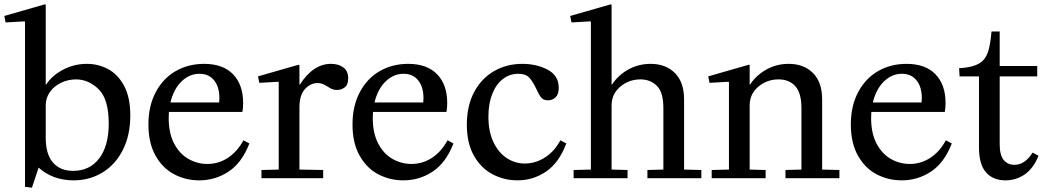

<svg xmlns="http://www.w3.org/2000/svg" viewBox="-32 -826 4842 890"><path d="M84 40V-725L82 -727L-6 -722L-12 -752L176 -806L180 -804V-434H182Q209 -476 260.5 -503Q312 -530 371 -530Q423 -530 468.5 -506Q514 -482 543 -428.5Q572 -375 572 -291Q572 -200 538 -132Q504 -64 444 -27Q384 10 309 10Q213 10 147 -49L116 44ZM307 -34Q384 -34 428 -92Q472 -150 472 -253Q472 -366 425.5 -412Q379 -458 320 -458Q285 -458 252.5 -443Q220 -428 200 -400.5Q180 -373 180 -338V-187Q180 -111 213.5 -72.5Q247 -34 307 -34Z M929 -66Q981 -66 1024.5 -94.5Q1068 -123 1096 -175H1098L1124 -161Q1089 -71 1027.5 -30.5Q966 10 892 10Q829 10 775.5 -18Q722 -46 689 -104.5Q656 -163 656 -249Q656 -335 690 -399Q724 -463 782.5 -496.5Q841 -530 914 -530Q1002 -530 1048.5 -481.5Q1095 -433 1095 -349Q1095 -327 1092 -309L1090 -307H751Q750 -298 750 -279Q750 -208 775.5 -160Q801 -112 842 -89Q883 -66 929 -66ZM984 -351Q985 -358 985 -371Q985 -423 960.5 -453.5Q936 -484 893 -484Q846 -484 809.5 -448.5Q773 -413 758 -351Z M1356 -40 1466 -38V0H1180V-38L1260 -40V-445L1258 -447L1170 -442L1164 -472L1352 -526L1356 -524V-434H1358Q1420 -530 1502 -530Q1537 -530 1559.5 -513.5Q1582 -497 1582 -463Q1582 -433 1566 -421Q1550 -409 1530 -409Q1517 -409 1507.5 -413Q1498 -417 1486 -425Q1473 -433 1463 -437Q1453 -441 1440 -441Q1407 -441 1381.5 -413Q1356 -385 1356 -328Z M1875 -66Q1927 -66 1970.5 -94.5Q2014 -123 2042 -175H2044L2070 -161Q2035 -71 1973.5 -30.5Q1912 10 1838 10Q1775 10 1721.5 -18Q1668 -46 1635 -104.5Q1602 -163 1602 -249Q1602 -335 1636 -399Q1670 -463 1728.5 -496.5Q1787 -530 1860 -530Q1948 -530 1994.5 -481.5Q2041 -433 2041 -349Q2041 -327 2038 -309L2036 -307H1697Q1696 -298 1696 -279Q1696 -208 1721.5 -160Q1747 -112 1788 -89Q1829 -66 1875 -66ZM1930 -351Q1931 -358 1931 -371Q1931 -423 1906.5 -453.5Q1882 -484 1839 -484Q1792 -484 1755.5 -448.5Q1719 -413 1704 -351Z M2389 -530Q2455 -530 2506.5 -503Q2558 -476 2558 -419Q2558 -389 2543.5 -375Q2529 -361 2508 -361Q2487 -361 2476.5 -374Q2466 -387 2454 -414Q2438 -448 2421.5 -466Q2405 -484 2370 -484Q2331 -484 2299.5 -460Q2268 -436 2250 -391Q2232 -346 2232 -285Q2232 -217 2255 -168Q2278 -119 2316.5 -93.5Q2355 -68 2401 -68Q2450 -68 2494 -96Q2538 -124 2565 -175H2567L2593 -161Q2559 -71 2499 -30.5Q2439 10 2367 10Q2305 10 2251.5 -18Q2198 -46 2165 -104Q2132 -162 2132 -248Q2132 -335 2165.5 -398.5Q2199 -462 2257.5 -496Q2316 -530 2389 -530Z M2803 -40 2877 -38V0H2627V-38L2707 -40V-725L2705 -727L2617 -722L2611 -752L2799 -806L2803 -804V-434H2805Q2833 -477 2880 -503.5Q2927 -530 2984 -530Q3054 -530 3096.5 -487.5Q3139 -445 3139 -365V-40L3219 -38V0H2969V-38L3043 -40V-325Q3043 -399 3012.5 -428.5Q2982 -458 2937 -458Q2883 -458 2843 -424Q2803 -390 2803 -338Z M3439 -526 3443 -524V-434H3445Q3473 -477 3520 -503.5Q3567 -530 3624 -530Q3694 -530 3736.5 -487.5Q3779 -445 3779 -365V-40L3859 -38V0H3609V-38L3683 -40V-325Q3683 -395 3654.5 -426.5Q3626 -458 3577 -458Q3523 -458 3483 -424Q3443 -390 3443 -338V-40L3517 -38V0H3267V-38L3347 -40V-445L3345 -447L3257 -442L3251 -472Z M4185 -66Q4237 -66 4280.5 -94.5Q4324 -123 4352 -175H4354L4380 -161Q4345 -71 4283.5 -30.5Q4222 10 4148 10Q4085 10 4031.5 -18Q3978 -46 3945 -104.5Q3912 -163 3912 -249Q3912 -335 3946 -399Q3980 -463 4038.5 -496.5Q4097 -530 4170 -530Q4258 -530 4304.5 -481.5Q4351 -433 4351 -349Q4351 -327 4348 -309L4346 -307H4007Q4006 -298 4006 -279Q4006 -208 4031.5 -160Q4057 -112 4098 -89Q4139 -66 4185 -66ZM4240 -351Q4241 -358 4241 -371Q4241 -423 4216.5 -453.5Q4192 -484 4149 -484Q4102 -484 4065.5 -448.5Q4029 -413 4014 -351Z M4414 -510 4431 -511Q4481 -516 4508 -532.5Q4535 -549 4547 -583Q4559 -617 4564 -680H4602V-520H4776V-472H4602V-157Q4602 -107 4620.5 -84.5Q4639 -62 4670 -62Q4719 -62 4754 -118H4756L4782 -104Q4758 -45 4718 -17.5Q4678 10 4629 10Q4571 10 4538.5 -27Q4506 -64 4506 -143V-472H4416Z"/></svg>

Font: Minipax
Style: Regular
Weight: 400
Designer: Raphaël Ronot, Igor Stepanchenko (Cyrillic)
Foundry: steppetype
Version: Version 1.002